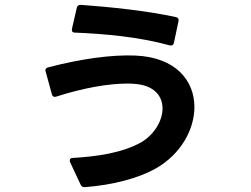

<svg xmlns="http://www.w3.org/2000/svg" viewBox="-20 -702 1040 795"><path d="M329 73H331C448 64 554 36 626 -5C728 -63 785 -165 785 -259C785 -367 709 -465 540 -472C443 -476 317 -459 179 -423C172 -421 168 -417 168 -411C168 -409 168 -408 169 -406L195 -311C197 -304 201 -301 207 -301C208 -301 210 -301 213 -302C328 -339 431 -356 508 -356C517 -356 525 -356 534 -355C618 -350 653 -305 653 -253C653 -202 619 -145 565 -113C486 -69 384 -54 281 -48C273 -48 269 -44 269 -38C269 -36 269 -34 270 -31L314 63C317 69 322 73 329 73ZM298 -670 278 -583C276 -573 280 -567 290 -567C410 -562 553 -550 683 -514C692 -512 698 -515 700 -524L719 -614C721 -623 718 -629 709 -631C592 -657 438 -673 314 -682C305 -682 300 -678 298 -670Z"/></svg>

Font: LINE Seed JP App_OTF Bold
Style: Regular
Weight: 700
Designer: LINE & Fontrix & Fontworks
Version: Version 1.009